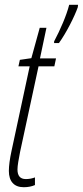

<svg xmlns="http://www.w3.org/2000/svg" viewBox="-20 -772 346 802"><path d="M206 -599V-592H226C256 -633 292 -704 305 -742L306 -752H269C258 -708 232 -648 206 -599ZM79 10C97 10 112 7 126 1V-31C116 -27 103 -24 88 -24C64 -24 53 -38 53 -64C53 -81 58 -106 64 -138L141 -495H207L214 -528H147L174 -656H146L111 -529L63 -522L57 -495H104L28 -141C21 -109 17 -79 17 -58C17 -14 39 10 79 10Z"/></svg>

Font: Noto Sans ExtraCondensed ExtraLight
Style: Italic
Weight: 200
Width: 2
Italic angle: -12°
Designer: Monotype Design Team
Foundry: Monotype Imaging Inc.
Version: Version 2.013